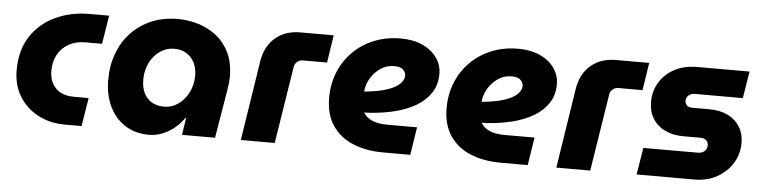

<svg xmlns="http://www.w3.org/2000/svg" viewBox="-39 -694 3483 876"><g transform="rotate(5 1703.0 -256.0)"><path d="M272.3 0Q205.3 0 150.8 -28.7Q96.3 -57.3 64.7 -108.8Q33 -160.3 33 -228Q33 -320.3 74.5 -383.7Q116 -447 186.2 -479.8Q256.3 -512.7 341.7 -512.7H431.7L410.7 -382H333Q291.3 -382 259 -364Q226.7 -346 208.8 -314Q191 -282 191 -240Q191 -204.3 205.2 -179.8Q219.3 -155.3 243.5 -143Q267.7 -130.7 296.3 -130.3L371.3 -129.7L350.3 0Z M659.7 13Q596.7 13 550.2 -16.8Q503.7 -46.7 478.3 -99.7Q453 -152.7 453 -220.7Q453 -287.7 474.2 -343.5Q495.3 -399.3 534.5 -440Q573.7 -480.7 627.3 -502.8Q681 -525 745.3 -525Q794.3 -525 840.7 -510.7Q887 -496.3 924.2 -466.8Q961.3 -437.3 983 -391.8Q1004.7 -346.3 1004.7 -283.3Q1004.7 -269 1003.3 -255.2Q1002 -241.3 998.3 -220L961.7 0H810.3L822.3 -78.3H819Q789.7 -35.7 746.8 -11.3Q704 13 659.7 13ZM716.7 -121Q753.3 -121 782.5 -142Q811.7 -163 829.2 -197.7Q846.7 -232.3 846.7 -273.7Q846.7 -307 834.2 -332.5Q821.7 -358 798.2 -373.2Q774.7 -388.3 741 -388.3Q705.7 -388.3 676.2 -368Q646.7 -347.7 629.5 -313Q612.3 -278.3 612.3 -235.7Q612.3 -199.7 625 -174Q637.7 -148.3 661 -134.7Q684.3 -121 716.7 -121Z M1079.7 0 1136.7 -366Q1147.7 -434.7 1193 -473.7Q1238.3 -512.7 1307.7 -512.7H1460.3L1440.7 -386.3H1330Q1315.7 -386.3 1304.2 -376.8Q1292.7 -367.3 1290.7 -352.3L1235 0Z M1731.7 0Q1654 0 1593.7 -24.7Q1533.3 -49.3 1498.8 -100Q1464.3 -150.7 1464.3 -227Q1464.3 -292.3 1487.2 -346.8Q1510 -401.3 1550.8 -441.3Q1591.7 -481.3 1646.7 -503.2Q1701.7 -525 1766.3 -525Q1825.3 -525 1867.5 -505.3Q1909.7 -485.7 1932.8 -452.5Q1956 -419.3 1956 -378.7Q1956 -329.3 1932 -292.7Q1908 -256 1866.5 -231.3Q1825 -206.7 1770.7 -192.8Q1716.3 -179 1655.3 -175Q1647.3 -174.3 1641.3 -174.3Q1635.3 -174.3 1629.3 -174.7Q1641 -152.7 1668 -140.2Q1695 -127.7 1739.3 -127.7H1875.7L1855.7 0ZM1620.7 -269.7Q1623 -269.7 1625.7 -269.7Q1628.3 -269.7 1632 -270.3Q1682.7 -275.7 1715.7 -285.7Q1748.7 -295.7 1767.3 -308Q1786 -320.3 1793.5 -333.2Q1801 -346 1801 -357.3Q1801 -373.3 1788.2 -385.2Q1775.3 -397 1748 -397Q1712.7 -397 1684.8 -377.7Q1657 -358.3 1640.3 -329.8Q1623.7 -301.3 1621.3 -273.3Q1621 -272 1620.8 -271.3Q1620.7 -270.7 1620.7 -269.7Z M2269.7 0Q2192 0 2131.7 -24.7Q2071.3 -49.3 2036.8 -100Q2002.3 -150.7 2002.3 -227Q2002.3 -292.3 2025.2 -346.8Q2048 -401.3 2088.8 -441.3Q2129.7 -481.3 2184.7 -503.2Q2239.7 -525 2304.3 -525Q2363.3 -525 2405.5 -505.3Q2447.7 -485.7 2470.8 -452.5Q2494 -419.3 2494 -378.7Q2494 -329.3 2470 -292.7Q2446 -256 2404.5 -231.3Q2363 -206.7 2308.7 -192.8Q2254.3 -179 2193.3 -175Q2185.3 -174.3 2179.3 -174.3Q2173.3 -174.3 2167.3 -174.7Q2179 -152.7 2206 -140.2Q2233 -127.7 2277.3 -127.7H2413.7L2393.7 0ZM2158.7 -269.7Q2161 -269.7 2163.7 -269.7Q2166.3 -269.7 2170 -270.3Q2220.7 -275.7 2253.7 -285.7Q2286.7 -295.7 2305.3 -308Q2324 -320.3 2331.5 -333.2Q2339 -346 2339 -357.3Q2339 -373.3 2326.2 -385.2Q2313.3 -397 2286 -397Q2250.7 -397 2222.8 -377.7Q2195 -358.3 2178.3 -329.8Q2161.7 -301.3 2159.3 -273.3Q2159 -272 2158.8 -271.3Q2158.7 -270.7 2158.7 -269.7Z M2524.7 0 2581.7 -366Q2592.7 -434.7 2638 -473.7Q2683.3 -512.7 2752.7 -512.7H2905.3L2885.7 -386.3H2775Q2760.7 -386.3 2749.2 -376.8Q2737.7 -367.3 2735.7 -352.3L2680 0Z M2892.3 -0.7 2912.3 -124H3162Q3175 -124 3184.2 -128.7Q3193.3 -133.3 3198.7 -141.8Q3204 -150.3 3204 -160.3Q3204 -175 3194.7 -184Q3185.3 -193 3168.3 -193H3089Q3042.7 -193 3006.5 -209.8Q2970.3 -226.7 2949.7 -259.2Q2929 -291.7 2929 -338.3Q2929 -385 2952.5 -424.8Q2976 -464.7 3020.3 -489Q3064.7 -513.3 3126 -513.3H3364.7L3344.7 -390H3125Q3113 -390 3104.2 -385.3Q3095.3 -380.7 3090.7 -373.5Q3086 -366.3 3085.3 -356.7Q3085.3 -342.3 3093.7 -334.2Q3102 -326 3118 -326H3196.3Q3247 -326 3282.7 -308.2Q3318.3 -290.3 3337.5 -258.8Q3356.7 -227.3 3356.7 -184.7Q3356.7 -134.3 3330.8 -92.5Q3305 -50.7 3260 -25.7Q3215 -0.7 3157 -0.7Z"/></g></svg>

Font: MuseoModerno Thin
Style: Italic
Weight: 100
Italic angle: -9°
Designer: Pablo Cosgaya, Héctor Gatti, Marcela Romero, and the Authors of The MuseoModerno Project.
Foundry: Omnibus-Type Team
Version: Version 1.003